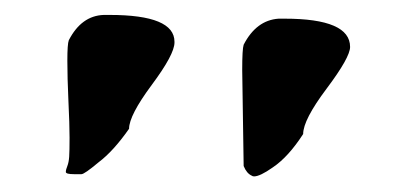

<svg xmlns="http://www.w3.org/2000/svg" viewBox="-20 -712 545 252"><path d="M124 -692.4Q209 -692.4 209 -657.2Q209 -657.2 209 -656.2Q209 -640.6 179.2 -600.6Q149.4 -560.5 149.4 -543Q128.9 -513.7 109.4 -499Q90.8 -483.4 86.9 -483.4H77.1Q66.4 -483.4 66.4 -486.3Q66.4 -489.3 68.4 -494.1Q70.3 -499 70.8 -506.3Q71.3 -513.7 71.3 -531.2Q71.3 -548.8 69.8 -579.6Q68.4 -610.4 68.4 -632.3Q68.4 -654.3 70.3 -659.2Q86.9 -691.4 116.2 -692.4ZM299.8 -494.1 297.9 -620.1Q297.9 -647.5 299.8 -653.3Q316.4 -685.5 345.7 -687.5H353.5Q439.5 -687.5 439.5 -650.4Q439.5 -636.7 408.7 -595.7Q377.9 -554.7 377.9 -536.1Q358.4 -505.9 337.9 -492.2Q321.3 -480.5 313.5 -480.5Q311.5 -480.5 310.5 -481.4Q303.7 -484.4 299.8 -494.1Z"/></svg>

Font: Drukaatie burti
Style: Light
Weight: 300
Version: Version 0.14